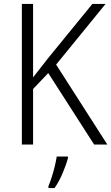

<svg xmlns="http://www.w3.org/2000/svg" viewBox="-20 -800 565 975"><path d="M525 -66H458L225 -429L148 -348V-66H91V-780H148V-407Q163 -427 182 -450.5Q201 -474 223 -503L449 -780H516L265 -472ZM325 3Q316 37 298 79.5Q280 122 257 155H226V145Q233 129 242 101.5Q251 74 258 45Q265 16 268 -5H325Z"/></svg>

Font: Noto Sans Malayalam UI SemiCondensed Light
Style: Regular
Weight: 300
Width: 4
Designer: Jelle Bosma - Monotype Design Team
Foundry: Monotype Imaging Inc.
Version: Version 2.104; ttfautohint (v1.8.4.7-5d5b)